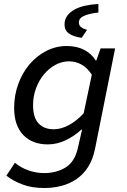

<svg xmlns="http://www.w3.org/2000/svg" viewBox="-20 -732 640 964"><path d="M202 212Q140 212 93.5 194.5Q47 177 12 150L55 85Q84 110 123 123.5Q162 137 202 137Q262 137 308 109.5Q354 82 370 15L392 -81H388Q354 -49 310 -28Q266 -7 220 -7Q142 -7 96.5 -54.5Q51 -102 51 -190Q51 -254 72 -311Q93 -368 129 -410Q165 -452 213 -476.5Q261 -501 315 -501Q366 -501 403 -481.5Q440 -462 460 -429H464L485 -489H558L457 16Q446 69 422.5 106Q399 143 365 166.5Q331 190 289.5 201Q248 212 202 212ZM250 -83Q287 -83 326 -104Q365 -125 400 -163L441 -357Q418 -392 389 -408Q360 -424 327 -424Q291 -424 258.5 -406.5Q226 -389 201 -359Q176 -329 161 -289Q146 -249 146 -204Q146 -142 173.5 -112.5Q201 -83 250 -83ZM390 -542Q348 -548 326 -564Q304 -580 304 -609Q304 -634 317 -652Q330 -670 352.5 -683Q375 -696 406 -703Q437 -710 474 -712V-669Q433 -665 404.5 -653.5Q376 -642 376 -619Q376 -604 387.5 -595.5Q399 -587 417 -582Z"/></svg>

Font: Source Code Pro Medium
Style: Italic
Weight: 500
Italic angle: -11°
Monospace: yes
Designer: Paul D. Hunt, Teo Tuominen
Foundry: Adobe Systems Incorporated
Version: Version 1.050;PS 1.000;hotconv 16.6.51;makeotf.lib2.5.65220